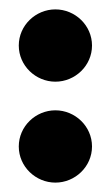

<svg xmlns="http://www.w3.org/2000/svg" viewBox="-20 -378 238 409"><path d="M20 -66C20 -23 56 11 98 11C140 11 176 -23 176 -66C176 -109 140 -143 98 -143C56 -143 20 -109 20 -66ZM20 -281C20 -238 56 -204 98 -204C140 -204 176 -238 176 -281C176 -324 140 -358 98 -358C56 -358 20 -324 20 -281Z"/></svg>

Font: Charger Sport
Style: UltNrw
Weight: 1000
Designer: Jasper
Foundry: Cannot Into Space Fonts
Version: Version 1.1